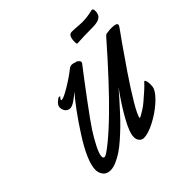

<svg xmlns="http://www.w3.org/2000/svg" viewBox="-206 -1100 1331 1331"><g transform="rotate(-45 459.0 -435.0)"><path d="M907.7 -651.9Q889.6 -627.4 844.2 -563Q798.8 -498.5 731.2 -399.4Q663.6 -300.3 614.5 -217.3Q565.4 -134.3 565.4 -111.8Q565.4 -111.3 565.9 -111.3Q568.8 -111.3 582.5 -118.4Q596.2 -125.5 619.1 -140.4Q642.1 -155.3 662.6 -172.9Q737.3 -235.8 763.7 -266.1Q767.1 -270 770 -270Q776.4 -270 779.8 -255.9Q783.2 -241.7 783.2 -223.1Q783.2 -200.7 778.8 -189Q764.2 -151.4 710.7 -104.7Q657.2 -58.1 593.5 -25.6Q529.8 6.8 488.8 6.8Q469.2 6.8 455.8 -8.3Q442.4 -23.4 442.4 -47.9Q442.4 -91.3 492.2 -180.7Q542 -270 612.8 -367.2Q579.6 -328.6 556.9 -303Q534.2 -277.3 495.1 -234.9Q456.1 -192.4 426.5 -163.6Q397 -134.8 358.4 -100.8Q319.8 -66.9 288.8 -46.4Q257.8 -25.9 225.1 -12Q192.4 2 166.5 2Q129.9 2 111.8 -21.7Q93.8 -45.4 93.8 -74.2Q93.8 -158.7 201.7 -325.2Q291.5 -464.8 374.5 -562Q304.2 -500 274.4 -500Q251 -500 237.8 -516.4Q224.6 -532.7 224.6 -556.2Q224.6 -574.2 244.1 -592.5Q263.7 -610.8 272.5 -610.8Q281.7 -610.8 281.7 -608.9Q281.7 -607.9 274.4 -598.9Q267.1 -589.8 267.1 -586.9Q267.1 -583 273.4 -583Q292.5 -583 356.4 -621.6Q420.4 -660.2 465.8 -696.8Q478 -707 494.6 -707Q509.8 -707 524.4 -699.2Q525.4 -701.7 532.7 -698.2Q540 -694.8 547.4 -687.5Q554.7 -680.2 554.7 -672.9Q554.7 -667.5 550.8 -662.1Q485.8 -578.1 397.9 -460.2Q310.1 -342.3 274.4 -288.1Q243.7 -240.7 216.6 -188Q189.5 -135.3 189.5 -109.9Q189.5 -92.8 203.6 -92.8Q218.3 -92.8 285.4 -147.5Q352.5 -202.1 435.5 -283.2Q579.1 -422.9 799.8 -674.8Q813 -689.9 824.7 -689H829.1Q831.1 -689 840.1 -690.7Q849.1 -692.4 869.6 -692.4Q918.5 -692.4 918.5 -674.3Q918.5 -666.5 907.7 -651.9ZM762.2 -787.1Q697.8 -787.1 635.3 -783.2Q633.8 -783.2 631.8 -782.7Q629.9 -782.2 627.9 -782.2Q619.1 -782.2 619.1 -801.8Q619.1 -868.2 654.3 -868.2Q678.2 -868.2 706.1 -865.7Q733.9 -863.3 758.3 -863.3Q801.3 -863.3 854 -876Q856 -877 862.3 -877Q873 -877 873 -851.1Q873 -840.3 870.1 -831.5Q867.2 -822.8 863.8 -816.4Q860.4 -810.1 852.8 -805.2Q845.2 -800.3 840.3 -797.4Q835.4 -794.4 824.5 -792.2Q813.5 -790 808.8 -789.1Q804.2 -788.1 792 -787.6Q779.8 -787.1 776.9 -787.1Q773.9 -787.1 762.2 -787.1Z"/></g></svg>

Font: Yellowtail
Style: Regular
Weight: 400
Designer: Astigmatic (AOETI)
Foundry: Astigmatic (AOETI)
Version: Version 1.000